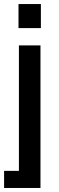

<svg xmlns="http://www.w3.org/2000/svg" viewBox="-25 -723 288 943"><path d="M-4.9 200.2V116.2H67.9V-500H173.8V200.2ZM65.9 -585H175.8V-703.1H65.9Z"/></svg>

Font: TASA Orbiter Text Medium
Style: Regular
Weight: 500
Designer: Weizhong Zhang
Version: Version 1.000;Glyphs 3.1.2 (3151)